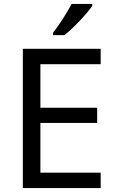

<svg xmlns="http://www.w3.org/2000/svg" viewBox="-20 -964 596 984"><path d="M453 -934V-944H347C324 -899 281 -833 252 -796V-784H310C357 -820 428 -897 453 -934ZM496 0V-79H187V-334H478V-412H187V-635H496V-714H97V0Z"/></svg>

Font: Noto Sans Buginese
Style: Regular
Weight: 400
Designer: Monotype Design Team
Foundry: Monotype Imaging Inc.
Version: Version 2.002